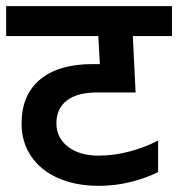

<svg xmlns="http://www.w3.org/2000/svg" viewBox="-30 -668 578 623"><path d="M528 -551H401L410 -368H285Q221 -368 187 -342Q153 -316 153 -268Q153 -221 190.5 -192Q228 -163 290 -163Q340 -163 390.5 -176.5Q441 -190 483 -212V-110Q447 -91 396 -78Q345 -65 290 -65Q216 -65 159 -90Q102 -115 71 -161Q40 -207 40 -267Q40 -360 100 -410Q160 -460 270 -460H294L289 -551H-10V-648H528Z"/></svg>

Font: Madhuban Medium
Style: Regular
Weight: 500
Designer: jaikishan Patel
Foundry: MagicType
Version: Version 1.000